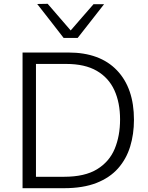

<svg xmlns="http://www.w3.org/2000/svg" viewBox="-20 -989 778 1009"><path d="M98.5 0V-713H339.5Q505 -713 594.5 -619.5Q684 -526 684 -359.5Q684 -284 664 -218.8Q644 -153.5 600.5 -104.2Q557 -55 486.8 -27.5Q416.5 0 315.5 0ZM169 -60H316.5Q425.5 -60 490 -99.5Q554.5 -139 582.8 -207Q611 -275 611 -361Q611 -449.5 581 -515Q551 -580.5 488.5 -616.8Q426 -653 328 -653H169ZM314.5 -789.5Q280 -834 245.2 -878.8Q210.5 -923.5 175.5 -968L230.5 -969Q261 -933.5 291 -899Q321 -864.5 351.5 -829Q382 -864 411.5 -898.2Q441 -932.5 471.5 -967H527Q492.5 -923 457.8 -878.5Q423 -834 388 -789.5Z"/></svg>

Font: Commissioner Light
Style: Regular
Weight: 300
Designer: Kostas Bartsokas
Foundry: Kostas Bartsokas
Version: Version 1.000; ttfautohint (v1.8.3)